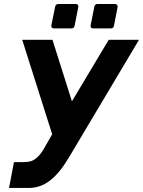

<svg xmlns="http://www.w3.org/2000/svg" viewBox="-20 -925 704 945"><path d="M245.6 -785.2H331.5C340.3 -785.2 345.7 -789.6 347.2 -798.3L365.2 -889.2C367.2 -898.9 362.8 -905.3 352.5 -905.3H267.1C258.3 -905.3 253.4 -900.4 251.5 -892.1L232.9 -801.3C231 -791.5 235.4 -785.2 245.6 -785.2ZM439 -785.2H525.4C534.2 -785.2 539.6 -789.6 541 -798.3L558.6 -889.2C560.5 -898.9 555.2 -905.3 545.4 -905.3H460C451.2 -905.3 445.8 -900.9 444.3 -892.1L426.3 -801.3C424.3 -791.5 428.7 -785.2 439 -785.2ZM24.4 0H122.1C198.2 0 258.3 -48.3 317.9 -147.9L664.1 -729H515.1L334 -426.3L238.3 -729H89.4L236.8 -264.2L196.3 -193.4C175.3 -156.7 151.4 -136.7 129.9 -130.9C120.6 -128.4 106.9 -127 87.9 -127H48.8Z"/></svg>

Font: Hack
Style: Bold Oblique
Weight: 700
Italic angle: -12°
Monospace: yes
Designer: Christopher Simpkins
Foundry: Christopher Simpkins
Version: Version 2.010